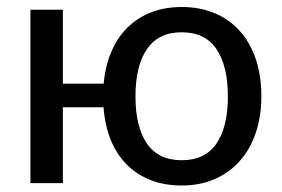

<svg xmlns="http://www.w3.org/2000/svg" viewBox="-20 -536 826 562"><path d="M164 -507.5V-291H283.5Q288 -342.5 305.8 -384.2Q323.5 -426 352.8 -455Q382 -484 422.2 -499.8Q462.5 -515.5 512 -515.5Q565.5 -515.5 608.8 -497.2Q652 -479 682.2 -445Q712.5 -411 728.8 -362.8Q745 -314.5 745 -254.5Q745 -194.5 728.2 -146Q711.5 -97.5 680.8 -63.5Q650 -29.5 607.2 -11.2Q564.5 7 512 7Q461 7 420.5 -9Q380 -25 350.8 -54.5Q321.5 -84 304.2 -126.5Q287 -169 283 -222H164V0H69V-507.5ZM512 -67Q580.5 -67 613.8 -116Q647 -165 647 -254Q647 -342.5 613.8 -392Q580.5 -441.5 512 -441.5Q443.5 -441.5 410 -392Q376.5 -342.5 376.5 -254Q376.5 -165 410 -116Q443.5 -67 512 -67Z"/></svg>

Font: Lato Medium
Style: Regular
Weight: 500
Designer: Lukasz Dziedzic
Foundry: tyPoland Lukasz Dziedzic
Version: Version 2.006; 2014-01-15